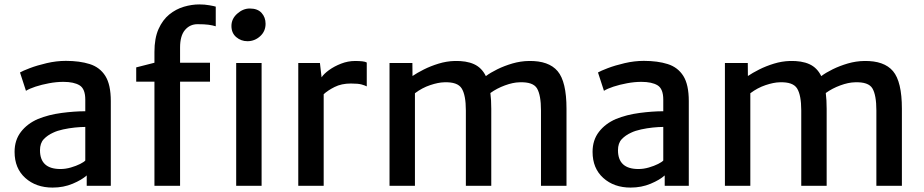

<svg xmlns="http://www.w3.org/2000/svg" viewBox="-20 -841 4184 869"><path d="M218 8Q143 8 94.5 -35.5Q46 -79 46 -153.5Q46 -207 74.8 -244.2Q103.5 -281.5 152 -302.5Q200 -322 258.8 -329.8Q317.5 -337.5 366 -337.5V-390Q366 -439 340.2 -454.8Q314.5 -470.5 267 -470.5Q235.5 -470.5 202 -464.2Q168.5 -458 140.5 -448.8Q112.5 -439.5 97.5 -430L70.5 -513Q82 -520 114.8 -532.5Q147.5 -545 191.2 -555.2Q235 -565.5 278 -565.5Q340.5 -565.5 386.2 -551Q432 -536.5 456.8 -497.2Q481.5 -458 481.5 -383.5V0H372.5V-47Q350.5 -27 309 -9.5Q267.5 8 218 8ZM161 -161Q161 -76 253.5 -76Q277 -76 301 -83Q325 -90 342.8 -99Q360.5 -108 366 -114.5V-266.5Q346.5 -266.5 319.2 -263.8Q292 -261 265.5 -255.2Q239 -249.5 220.5 -240.5Q195 -229 178 -211Q161 -193 161 -161Z M679 0V-471.5H596.5V-536L679 -557V-606Q679 -668 697.5 -709.5Q716 -751 746.2 -775.5Q776.5 -800 812.2 -810.5Q848 -821 882 -821Q906.5 -821 927.5 -817.2Q948.5 -813.5 956.5 -811V-722Q942 -726.5 924 -729Q906 -731.5 874 -731.5Q839.5 -731.5 817.2 -705.2Q795 -679 795 -626V-557H930.5V-471.5H795V0ZM1049 0V-556H1164V0ZM1100 -654.5Q1071 -654.5 1049.2 -673Q1027.5 -691.5 1027.5 -723.5Q1027.5 -756 1053.8 -779.2Q1080 -802.5 1110.5 -802.5Q1146 -802.5 1164 -782.5Q1182 -762.5 1182 -733.5Q1182 -699 1157.2 -676.8Q1132.5 -654.5 1100 -654.5Z M1330 0V-556H1428L1435.5 -491Q1445.5 -506.5 1469.2 -523.8Q1493 -541 1524 -553Q1555 -565 1587 -565Q1606 -565 1619.8 -563.5Q1633.5 -562 1640 -558V-450Q1632.5 -454 1617.2 -458.5Q1602 -463 1568 -463Q1525.5 -463 1494.2 -447.2Q1463 -431.5 1445 -414.5V0Z M1743 0V-556H1846.5L1847 -497Q1867.5 -511 1898.2 -526.5Q1929 -542 1965 -553Q2001 -564 2037 -565Q2090.5 -566.5 2125.5 -550.5Q2160.5 -534.5 2179 -496.5Q2199.5 -512 2231 -527.5Q2262.5 -543 2299.5 -553.8Q2336.5 -564.5 2374 -565Q2463.5 -566.5 2503.8 -519Q2544 -471.5 2544 -349V0H2428.5V-341.5Q2428.5 -410 2410.8 -440.5Q2393 -471 2331 -468.5Q2302 -468 2265.2 -454.5Q2228.5 -441 2199.5 -420Q2203.5 -389 2203.5 -348.5V0H2088.5V-341.5Q2088.5 -410 2069.8 -440.5Q2051 -471 1990 -468.5Q1964 -468 1927.2 -455.8Q1890.5 -443.5 1858 -419V0Z M2834 8Q2759 8 2710.5 -35.5Q2662 -79 2662 -153.5Q2662 -207 2690.8 -244.2Q2719.5 -281.5 2768 -302.5Q2816 -322 2874.8 -329.8Q2933.5 -337.5 2982 -337.5V-390Q2982 -439 2956.2 -454.8Q2930.5 -470.5 2883 -470.5Q2851.5 -470.5 2818 -464.2Q2784.5 -458 2756.5 -448.8Q2728.5 -439.5 2713.5 -430L2686.5 -513Q2698 -520 2730.8 -532.5Q2763.5 -545 2807.2 -555.2Q2851 -565.5 2894 -565.5Q2956.5 -565.5 3002.2 -551Q3048 -536.5 3072.8 -497.2Q3097.5 -458 3097.5 -383.5V0H2988.5V-47Q2966.5 -27 2925 -9.5Q2883.5 8 2834 8ZM2777 -161Q2777 -76 2869.5 -76Q2893 -76 2917 -83Q2941 -90 2958.8 -99Q2976.5 -108 2982 -114.5V-266.5Q2962.5 -266.5 2935.2 -263.8Q2908 -261 2881.5 -255.2Q2855 -249.5 2836.5 -240.5Q2811 -229 2794 -211Q2777 -193 2777 -161Z M3261 0V-556H3364.5L3365 -497Q3385.5 -511 3416.2 -526.5Q3447 -542 3483 -553Q3519 -564 3555 -565Q3608.5 -566.5 3643.5 -550.5Q3678.5 -534.5 3697 -496.5Q3717.5 -512 3749 -527.5Q3780.5 -543 3817.5 -553.8Q3854.5 -564.5 3892 -565Q3981.5 -566.5 4021.8 -519Q4062 -471.5 4062 -349V0H3946.5V-341.5Q3946.5 -410 3928.8 -440.5Q3911 -471 3849 -468.5Q3820 -468 3783.2 -454.5Q3746.5 -441 3717.5 -420Q3721.5 -389 3721.5 -348.5V0H3606.5V-341.5Q3606.5 -410 3587.8 -440.5Q3569 -471 3508 -468.5Q3482 -468 3445.2 -455.8Q3408.5 -443.5 3376 -419V0Z"/></svg>

Font: Merriweather Sans
Style: Regular
Weight: 400
Designer: Eben Sorkin
Foundry: Eben Sorkin
Version: Version 1.008; ttfautohint (v1.7.19-72a1) -l 8 -r 50 -G 200 